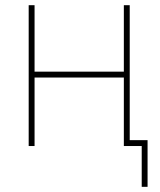

<svg xmlns="http://www.w3.org/2000/svg" viewBox="-20 -559 611 735"><path d="M464.8 -284.7V-262.2H104.5V-284.7ZM112.3 -539.1V0H89.8V-539.1ZM476.6 -539.1V0H454.1V-539.1ZM522.5 156.2V0H469.7V-22.5H544.9V156.2Z"/></svg>

Font: Inter 18pt Thin
Style: Regular
Weight: 250
Designer: Rasmus Andersson
Foundry: rsms
Version: Version 4.001;git-66647c0bb